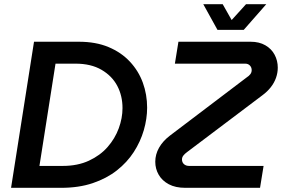

<svg xmlns="http://www.w3.org/2000/svg" viewBox="-20 -900 1351 920"><path d="M33 0 143 -700H358Q439 -700 500 -674.5Q561 -649 602.5 -604.5Q644 -560 664.5 -503.5Q685 -447 685 -384Q685 -331 669 -276Q653 -221 621 -171.5Q589 -122 540 -83.5Q491 -45 424.5 -22.5Q358 0 273 0ZM169 -105H281Q352 -105 406 -130Q460 -155 495.5 -195.5Q531 -236 549 -285Q567 -334 567 -382Q567 -441 542 -488.5Q517 -536 466.5 -565.5Q416 -595 342 -595H246ZM868 0Q821 0 789 -17Q757 -34 740.5 -62.5Q724 -91 724 -125Q724 -160 742 -192Q760 -224 794 -250L1162 -529Q1173 -536 1179.5 -544.5Q1186 -553 1186 -564Q1186 -577 1177.5 -586Q1169 -595 1155 -595H818L835 -700H1181Q1222 -700 1251.5 -683Q1281 -666 1296 -637.5Q1311 -609 1311 -576Q1311 -551 1302.5 -527Q1294 -503 1277.5 -482Q1261 -461 1238 -444L876 -171Q865 -163 858.5 -154.5Q852 -146 852 -136Q852 -122 861.5 -113.5Q871 -105 886 -105H1243L1226 0ZM1022 -757 954 -880H1047L1090 -804L1159 -880H1256L1148 -757Z"/></svg>

Font: MuseoModerno Thin Medium
Style: Italic
Weight: 500
Italic angle: -9°
Version: Version 1.003